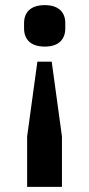

<svg xmlns="http://www.w3.org/2000/svg" viewBox="-20 -554 349 750"><path d="M155 -372C211 -372 235 -402 235 -443V-464C235 -504 211 -534 155 -534C98 -534 74 -504 74 -464V-443C74 -402 98 -372 155 -372ZM222 176V-21L182 -313H126L86 -21V176Z"/></svg>

Font: Braiins Sans SemiBold
Style: Regular
Weight: 600
Designer: Mike Abbink, Paul van der Laan, Pieter van Rosmalen, Jiri Chlebus, Lubos Buracinsky
Foundry: Bold Monday, Sudetype
Version: Version 1.000;hotconv 1.0.109;makeotfexe 2.5.65596